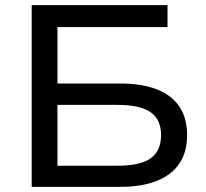

<svg xmlns="http://www.w3.org/2000/svg" viewBox="-20 -725 799 745"><path d="M103 0V-705H630V-620H203V-401H448Q530 -401 588 -378.5Q646 -356 676 -311.5Q706 -267 706 -201Q706 -135 676 -90.5Q646 -46 588 -23Q530 0 448 0ZM203 -82H436Q525 -82 565 -111Q605 -140 605 -201Q605 -261 564.5 -289.5Q524 -318 436 -318H203Z"/></svg>

Font: Nunito Sans 10pt SemiExpanded Medium
Style: Regular
Weight: 500
Width: 6
Designer: Vernon Adams
Foundry: Vernon Adams
Version: Version 3.101;gftools[0.9.27]